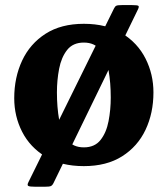

<svg xmlns="http://www.w3.org/2000/svg" viewBox="-20 -627 649 742"><path d="M35 -247.5Q35 -327.5 65.5 -392.8Q96 -458 156 -496.5Q216 -535 304 -535Q392 -535 452 -498Q512 -461 542.5 -400.5Q573 -340 573 -270Q573 -190 542.5 -125.5Q512 -61 452 -23Q392 15 304 15Q216 15 156 -21.5Q96 -58 65.5 -117.8Q35 -177.5 35 -247.5ZM200 -270Q200 -213 208.5 -164.5Q217 -116 239.5 -86.8Q262 -57.5 304 -57.5Q346 -57.5 368.5 -86Q391 -114.5 399.5 -158.8Q408 -203 408 -250Q408 -307 399.5 -355.2Q391 -403.5 368.5 -433Q346 -462.5 304 -462.5Q262 -462.5 239.5 -434Q217 -405.5 208.5 -361.2Q200 -317 200 -270ZM450.5 -607.3H491Q510.5 -607.3 514.5 -604.6Q518.5 -602 513.5 -591.4L187 80Q182.5 89.4 176.5 92.1Q170.5 94.7 152.5 94.7H117Q94.5 94.7 89.2 91.5Q84 88.3 90 76.6L420.5 -594.1Q424.5 -602.4 429.5 -604.8Q434.5 -607.3 450.5 -607.3Z"/></svg>

Font: Besley*
Style: Bold
Weight: 700
Designer: Owen Earl
Foundry: indestructible type*
Version: Version 2.000; ttfautohint (v1.8.3)